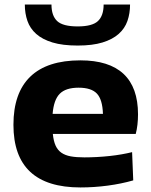

<svg xmlns="http://www.w3.org/2000/svg" viewBox="-20 -814 664 843"><path d="M333 9Q39 9 39 -266Q39 -406 113 -477.5Q187 -549 333 -549Q459 -549 522.5 -489.5Q586 -430 586 -312Q586 -289 583.5 -267Q581 -245 576 -226H212Q215 -195 224 -175Q233 -155 249.5 -143.5Q266 -132 290.5 -127.5Q315 -123 351 -123Q376 -123 404.5 -124.5Q433 -126 461 -129Q489 -132 514.5 -136.5Q540 -141 560 -146L565 -22Q513 -7 453 1Q393 9 333 9ZM325 -429Q269 -429 242.5 -402.5Q216 -376 211 -314H432Q430 -377 405.5 -403Q381 -429 325 -429ZM321 -614Q255 -614 210.5 -627.5Q166 -641 139 -665Q112 -689 100.5 -722Q89 -755 89 -794H206Q206 -745 231 -721.5Q256 -698 321 -698Q385 -698 410 -721.5Q435 -745 435 -794H551Q551 -755 539.5 -722Q528 -689 501 -665Q474 -641 430 -627.5Q386 -614 321 -614Z"/></svg>

Font: Encode Sans Wide
Style: Bold
Weight: 700
Designer: Pablo Impallari, Andres Torresi
Foundry: Pablo Impallari, Andres Torresi
Version: Version 1.000; ttfautohint (v1.00) -l 8 -r 50 -G 200 -x 14 -